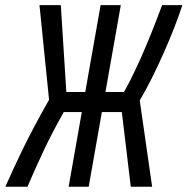

<svg xmlns="http://www.w3.org/2000/svg" viewBox="-53 -713 716 733"><path d="M209 0H285.6L335.9 -285.2H412.1L446.3 0H527.8L480.5 -329.6C541 -431.2 611.3 -593.8 643.1 -693.4H565.9C536.6 -613.8 477.1 -461.4 420.4 -361.8H349.6L408.2 -693.4H331.1L272.5 -361.8H200.2L179.2 -693.4H97.7L134.3 -332C48.8 -182.1 11.7 -98.1 -32.7 0H51.8C94.7 -98.6 129.9 -178.7 190.4 -285.2H259.3Z"/></svg>

Font: Cascadia Mono SemiLight
Style: Italic
Weight: 350
Italic angle: -10°
Monospace: yes
Designer: Aaron Bell
Foundry: Saja Typeworks
Version: Version 2404.023